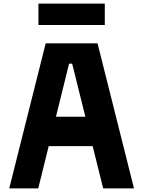

<svg xmlns="http://www.w3.org/2000/svg" viewBox="-20 -1039 790 1059"><path d="M31 0 232 -800H518L719 0H549L378 -688H361L191 0ZM178 -233V-395H572V-233ZM192 -901V-1019H558V-901Z"/></svg>

Font: Martian Mono SemiExpanded
Style: Bold
Weight: 700
Width: 6
Designer: Roman Shamin
Foundry: Evil Martians
Version: Version 1.000